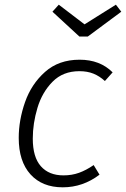

<svg xmlns="http://www.w3.org/2000/svg" viewBox="-20 -789 538 820"><path d="M461 -480 428 -443Q405 -464 379 -474.5Q353 -485 319 -485Q249 -485 204.5 -440Q160 -395 140 -328.5Q120 -262 120 -197Q120 -118 154.5 -79Q189 -40 251 -40Q287 -40 317.5 -51Q348 -62 380 -84L405 -43Q334 11 248 11Q160 11 110 -44.5Q60 -100 60 -200Q60 -276 87 -353Q114 -430 172.5 -482Q231 -534 320 -534Q407 -534 461 -480ZM498 -739 355 -633H319L204 -739L231 -769L341 -685L475 -769Z"/></svg>

Font: FiraGO Light
Style: Italic
Weight: 300
Italic angle: -8°
Designer: bBox Type GmbH
Foundry: bBox Type GmbH
Version: Version 1.001